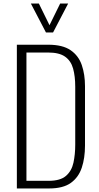

<svg xmlns="http://www.w3.org/2000/svg" viewBox="-20 -1062 557 1082"><path d="M75 0V-810H252Q333 -810 378 -779Q423 -748 441 -695Q459 -642 459 -577V-241Q459 -172 441 -117.5Q423 -63 379.5 -31.5Q336 0 257 0ZM129 -43H254Q320 -43 352 -71Q384 -99 394 -145.5Q404 -192 404 -247V-573Q404 -632 392 -675.5Q380 -719 347 -742.5Q314 -766 252 -766H129ZM239 -879 154 -1042H199L259 -920L319 -1042H364L279 -879Z"/></svg>

Font: Oswald ExtraLight
Style: Regular
Weight: 250
Designer: Vernon Adams
Foundry: Vernon Adams
Version: Version 4.103;gftools[0.9.33.dev8+g029e19f]